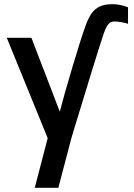

<svg xmlns="http://www.w3.org/2000/svg" viewBox="-20 -731 640 920"><path d="M208.5 -69 12.5 -550H130.5L266.5 -196Q286 -272.5 327.8 -412.2Q369.5 -552 392 -613.5Q405.5 -648.5 420.5 -669Q435.5 -689.5 458.8 -700.2Q482 -711 518.5 -711Q538.5 -711 558.2 -706.8Q578 -702.5 593.5 -696V-616.5Q587.5 -620 565.8 -624Q544 -628 529 -628Q518.5 -628 510.8 -624.5Q503 -621 494.8 -609Q486.5 -597 478 -573Q468.5 -547.5 419 -387Q369.5 -226.5 331.5 -101Q327 -85 321.5 -67L259.5 169H146.5Z"/></svg>

Font: JuliaMono SemiBold
Style: Regular
Weight: 600
Monospace: yes
Designer: cormullion
Foundry: corm
Version: Version 0.055; ttfautohint (v1.8.4)